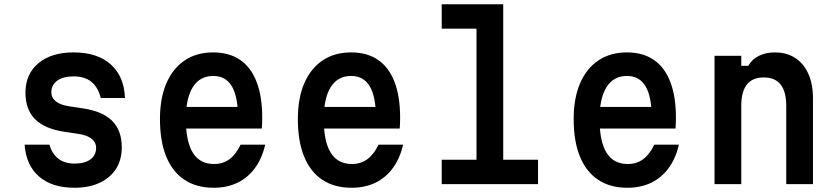

<svg xmlns="http://www.w3.org/2000/svg" viewBox="-20 -868 3940 905"><path d="M213 -186Q226 -142 255.5 -119.5Q285 -97 332 -97Q379 -97 406 -116.5Q433 -136 433 -171Q433 -197 411.5 -214Q390 -231 349 -237L283 -247Q190 -261 145 -306.5Q100 -352 100 -431Q100 -519 161 -570Q222 -621 327 -621Q438 -621 501.5 -565Q565 -509 569 -406H455Q442 -457 410.5 -482.5Q379 -508 327 -508Q278 -508 250 -488Q222 -468 222 -433Q222 -407 243.5 -390Q265 -373 306 -367L372 -357Q465 -343 509.5 -297.5Q554 -252 554 -174Q554 -115 527 -72.5Q500 -30 450 -6.5Q400 17 331 17Q225 17 164 -36Q103 -89 96 -186Z M828 -364H1145L1102 -313Q1102 -412 1073 -461Q1044 -510 985 -510Q922 -510 889 -457.5Q856 -405 856 -307Q856 -201 889 -148Q922 -95 989 -95Q1031 -95 1061.5 -117.5Q1092 -140 1114 -186H1230Q1215 -121 1181.5 -75.5Q1148 -30 1099 -6.5Q1050 17 987 17Q906 17 849.5 -20.5Q793 -58 763.5 -130Q734 -202 734 -307Q734 -406 764.5 -476Q795 -546 851 -583.5Q907 -621 985 -621Q1060 -621 1111.5 -586Q1163 -551 1189.5 -482Q1216 -413 1216 -314Q1216 -300 1215.5 -286.5Q1215 -273 1214 -262H828Z M1478 -364H1795L1752 -313Q1752 -412 1723 -461Q1694 -510 1635 -510Q1572 -510 1539 -457.5Q1506 -405 1506 -307Q1506 -201 1539 -148Q1572 -95 1639 -95Q1681 -95 1711.5 -117.5Q1742 -140 1764 -186H1880Q1865 -121 1831.5 -75.5Q1798 -30 1749 -6.5Q1700 17 1637 17Q1556 17 1499.5 -20.5Q1443 -58 1413.5 -130Q1384 -202 1384 -307Q1384 -406 1414.5 -476Q1445 -546 1501 -583.5Q1557 -621 1635 -621Q1710 -621 1761.5 -586Q1813 -551 1839.5 -482Q1866 -413 1866 -314Q1866 -300 1865.5 -286.5Q1865 -273 1864 -262H1478Z M2062 -848H2352V-115H2516V0H2062V-115H2226V-733H2062Z M2778 -364H3095L3052 -313Q3052 -412 3023 -461Q2994 -510 2935 -510Q2872 -510 2839 -457.5Q2806 -405 2806 -307Q2806 -201 2839 -148Q2872 -95 2939 -95Q2981 -95 3011.5 -117.5Q3042 -140 3064 -186H3180Q3165 -121 3131.5 -75.5Q3098 -30 3049 -6.5Q3000 17 2937 17Q2856 17 2799.5 -20.5Q2743 -58 2713.5 -130Q2684 -202 2684 -307Q2684 -406 2714.5 -476Q2745 -546 2801 -583.5Q2857 -621 2935 -621Q3010 -621 3061.5 -586Q3113 -551 3139.5 -482Q3166 -413 3166 -314Q3166 -300 3165.5 -286.5Q3165 -273 3164 -262H2778Z M3348 0V-605H3474V-558H3507Q3525 -589 3557.5 -605Q3590 -621 3632 -621Q3688 -621 3728 -595Q3768 -569 3790 -520.5Q3812 -472 3812 -404V0H3686V-369Q3686 -436 3659.5 -469.5Q3633 -503 3580 -503Q3527 -503 3500.5 -469.5Q3474 -436 3474 -369V0Z"/></svg>

Font: Martian Mono SemiCondensed Medium
Style: Regular
Weight: 500
Width: 4
Designer: Roman Shamin
Foundry: Evil Martians
Version: Version 1.000